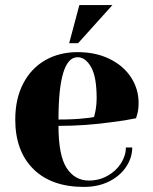

<svg xmlns="http://www.w3.org/2000/svg" viewBox="-20 -720 600 755"><path d="M40 -250Q40 -331 71 -391Q102 -451 157.5 -483Q213 -515 285 -515Q357 -515 411.5 -488Q466 -461 495.5 -415.5Q525 -370 525 -315Q525 -290 520 -272L515 -255Q472 -246 422 -240Q317 -225 210 -225Q210 -109 242 -59.5Q274 -10 330 -10Q369 -10 402.5 -28.5Q436 -47 455.5 -77.5Q475 -108 475 -140H500Q500 -100 476 -64Q452 -28 409 -6.5Q366 15 310 15Q182 15 111 -55.5Q40 -126 40 -250ZM314 -255Q331 -256 350 -260Q351 -265 355 -282Q360 -307 360 -335Q360 -418 338 -456.5Q316 -495 285 -495Q210 -495 210 -250Q274 -250 314 -255ZM252 -550 292 -700H422L287 -550Z"/></svg>

Font: Yeseva One
Style: Regular
Weight: 400
Designer: Jovanny Lemonad
Foundry: Jovanny Lemonad
Version: Version 2.000